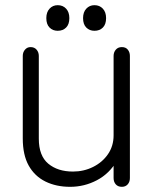

<svg xmlns="http://www.w3.org/2000/svg" viewBox="-20 -712 597 742"><path d="M251 10Q197 10 155.5 -10.5Q114 -31 91 -72Q68 -113 68 -177V-496Q68 -510 76.5 -520Q85 -530 98 -530Q113 -530 121.5 -520Q130 -510 130 -496V-176Q130 -110 166.5 -79.5Q203 -49 262 -49Q304 -49 340 -67Q376 -85 397.5 -116.5Q419 -148 419 -189V-496Q419 -510 427.5 -520Q436 -530 451 -530Q466 -530 474 -520Q482 -510 482 -496V-24Q482 -9 473.5 0.5Q465 10 451 10Q436 10 427.5 0.5Q419 -9 419 -24V-108L432 -91Q403 -41 354.5 -15.5Q306 10 251 10ZM203 -593Q184 -593 171.5 -605.5Q159 -618 159 -642Q159 -665 171.5 -678.5Q184 -692 203 -692Q223 -692 235.5 -678.5Q248 -665 248 -642Q248 -618 235.5 -605.5Q223 -593 203 -593ZM345 -593Q326 -593 313.5 -605.5Q301 -618 301 -642Q301 -665 313.5 -678.5Q326 -692 345 -692Q365 -692 377.5 -678.5Q390 -665 390 -642Q390 -618 377.5 -605.5Q365 -593 345 -593Z"/></svg>

Font: National Park Light
Style: Regular
Weight: 300
Designer: Andrea Herstowski, Ben Hoepner
Version: Version 1.009